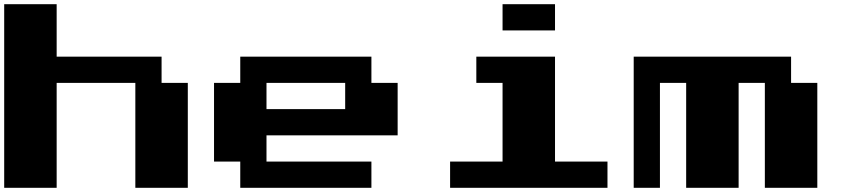

<svg xmlns="http://www.w3.org/2000/svg" viewBox="-20 -1020 4040 915"><path d="M0 -125V-1000H250V-750H750V-625H875V-125H625V-625H250V-125Z M1125 -125V-250H1000V-625H1125V-750H1750V-625H1875V-375H1250V-250H1750V-125ZM1250 -500H1625V-625H1250Z M2375 -875V-1000H2625V-875ZM2125 -125V-250H2375V-625H2250V-750H2625V-250H2875V-125Z M3000 -125V-750H3750V-625H3875V-125H3625V-625H3500V-125H3250V-625H3125V-125Z"/></svg>

Font: Press Start 2P
Style: Regular
Weight: 400
Designer: CodeMan38
Foundry: CodeMan38
Version: Version 3.000